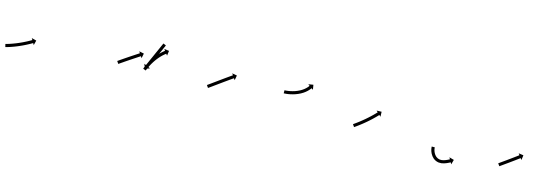

<svg xmlns="http://www.w3.org/2000/svg" viewBox="-2 -739 3487 1224"><g transform="rotate(15 1741.5 -127.5)"><path d="M6.6 -5.7C6 -5.5 5.4 -5.4 4.8 -5.2L9.5 14.2C10.1 14 10.8 13.9 11.5 13.7C11.5 13.7 11.5 13.7 11.5 13.7C11.5 13.7 11.5 13.7 11.5 13.7C13.4 13.2 15.2 12.7 17.1 12.2C17.1 12.2 17.1 12.2 17.1 12.2C17.2 12.2 17.2 12.2 17.2 12.2C20 11.4 22.9 10.6 25.7 9.7C25.7 9.7 25.7 9.7 25.7 9.7C25.8 9.7 25.8 9.7 25.8 9.7C29.4 8.6 33.1 7.5 36.7 6.3C36.7 6.3 36.8 6.3 36.8 6.3C36.8 6.3 36.8 6.3 36.8 6.3C41.1 4.9 45.4 3.4 49.7 1.9C49.7 1.9 49.7 1.9 49.7 1.9C49.7 1.9 49.8 1.9 49.8 1.9C54.5 0.2 59.2 -1.5 64 -3.3C64 -3.3 64 -3.3 64 -3.3C64 -3.3 64 -3.3 64 -3.3C69.1 -5.2 74.1 -7.2 79.1 -9.2C79.1 -9.2 79.1 -9.2 79.1 -9.2C79.1 -9.2 79.2 -9.2 79.2 -9.2C84.3 -11.3 89.4 -13.5 94.5 -15.7C94.5 -15.7 94.6 -15.7 94.6 -15.7C94.6 -15.7 94.6 -15.7 94.6 -15.7C99.7 -17.9 104.8 -20.2 109.8 -22.5C109.8 -22.5 109.9 -22.5 109.9 -22.5C109.9 -22.5 109.9 -22.5 109.9 -22.5C114.8 -24.8 119.7 -27.1 124.5 -29.4C124.5 -29.4 124.5 -29.5 124.5 -29.5C124.5 -29.5 124.6 -29.5 124.6 -29.5C129.1 -31.7 133.6 -34 138.1 -36.2C138.1 -36.2 138.1 -36.3 138.1 -36.3C138.1 -36.3 138.1 -36.3 138.1 -36.3C142.1 -38.4 146.1 -40.5 150.1 -42.6C150.1 -42.6 150.1 -42.6 150.1 -42.6C150.1 -42.6 150.1 -42.6 150.1 -42.6C153.5 -44.4 156.8 -46.3 160.2 -48.1C160.2 -48.1 160.2 -48.1 160.2 -48.1C160.2 -48.1 160.2 -48.1 160.2 -48.1C162.8 -49.6 165.3 -51 167.9 -52.5L167.9 -52.5L167.9 -52.5C169.5 -53.5 171.2 -54.4 172.8 -55.4L172.8 -55.4L172.8 -55.4C173.4 -55.7 174 -56 174.6 -56.4L181.2 -45L189.4 -76.8L157.7 -85L164.4 -73.6C163.8 -73.3 163.3 -72.9 162.7 -72.6L162.7 -72.6L162.7 -72.6C161.1 -71.7 159.5 -70.8 157.9 -69.8L157.9 -69.8L157.9 -69.8C155.4 -68.4 152.9 -67 150.4 -65.6C150.4 -65.6 150.4 -65.6 150.4 -65.6C150.4 -65.6 150.4 -65.6 150.4 -65.6C147.2 -63.8 143.9 -62 140.6 -60.2C140.6 -60.2 140.6 -60.2 140.6 -60.2C140.6 -60.2 140.7 -60.2 140.7 -60.2C136.8 -58.1 132.8 -56.1 128.9 -54C128.9 -54 128.9 -54 128.9 -54C129 -54.1 129 -54.1 129 -54.1C124.6 -51.8 120.1 -49.6 115.7 -47.4C115.7 -47.4 115.7 -47.4 115.7 -47.4C115.8 -47.4 115.8 -47.4 115.8 -47.4C111 -45.1 106.3 -42.9 101.5 -40.6C101.5 -40.6 101.5 -40.7 101.5 -40.7C101.5 -40.7 101.5 -40.7 101.5 -40.7C96.6 -38.4 91.6 -36.2 86.6 -34C86.6 -34 86.6 -34 86.6 -34C86.6 -34 86.7 -34 86.7 -34C81.7 -31.9 76.6 -29.8 71.6 -27.7C71.6 -27.7 71.6 -27.7 71.6 -27.7C71.6 -27.7 71.7 -27.7 71.7 -27.7C66.8 -25.8 61.8 -23.9 56.9 -22C56.9 -22 56.9 -22 56.9 -22C57 -22 57 -22 57 -22C52.4 -20.3 47.7 -18.6 43.1 -16.9C43.1 -16.9 43.1 -16.9 43.1 -17C43.1 -17 43.1 -17 43.1 -17C39 -15.5 34.8 -14.1 30.6 -12.7C30.6 -12.7 30.6 -12.7 30.6 -12.7C30.6 -12.7 30.7 -12.8 30.7 -12.8C27.1 -11.6 23.5 -10.5 20 -9.4C20 -9.4 20 -9.4 20 -9.4C20 -9.4 20 -9.4 20 -9.4C17.3 -8.6 14.6 -7.8 11.8 -7.1C11.8 -7.1 11.8 -7.1 11.8 -7.1C11.8 -7.1 11.9 -7.1 11.9 -7.1C10.1 -6.6 8.3 -6.1 6.6 -5.7C6.6 -5.7 6.6 -5.7 6.6 -5.7C6.6 -5.7 6.6 -5.7 6.6 -5.7Z M723 -85.8C722.5 -85.5 722 -85.1 721.6 -84.8L733 -68.4C733.5 -68.7 733.9 -69 734.4 -69.4C735.7 -70.3 737 -71.2 738.4 -72.1C740.4 -73.5 742.5 -75 744.5 -76.4C747.2 -78.2 749.9 -80.1 752.6 -81.9C755.7 -84.1 758.9 -86.3 762.1 -88.4L762.1 -88.4L762.1 -88.4C765.6 -90.8 769.1 -93.2 772.7 -95.7L772.7 -95.7L772.7 -95.6C776.5 -98.2 780.3 -100.8 784.1 -103.4L784.1 -103.3L784.1 -103.3C788 -106 791.9 -108.6 795.9 -111.3L795.9 -111.3L795.9 -111.3C799.8 -113.9 803.7 -116.5 807.7 -119.1C811.5 -121.7 815.3 -124.2 819.1 -126.7C822.7 -129.1 826.3 -131.4 829.9 -133.8C833.1 -135.9 836.3 -138 839.5 -140.1C842.2 -141.9 845 -143.7 847.7 -145.5C849.8 -146.8 851.9 -148.2 854 -149.6C855.3 -150.5 856.7 -151.3 858 -152.2C858.5 -152.5 859 -152.9 859.5 -153.2L866.7 -142.1L873.4 -174.2L841.3 -180.9L848.5 -169.9C848.1 -169.6 847.6 -169.3 847.1 -169C845.7 -168.1 844.4 -167.2 843 -166.3C840.9 -164.9 838.8 -163.6 836.7 -162.2C834 -160.4 831.3 -158.6 828.6 -156.9C825.3 -154.7 822.1 -152.6 818.9 -150.5C815.3 -148.1 811.7 -145.8 808.1 -143.4C804.3 -140.9 800.4 -138.3 796.6 -135.8C792.7 -133.2 788.7 -130.5 784.7 -127.9L784.7 -127.9L784.7 -127.9C780.8 -125.2 776.8 -122.6 772.9 -119.9L772.9 -119.9L772.9 -119.9C769.1 -117.4 765.3 -114.8 761.5 -112.2L761.5 -112.2L761.5 -112.2C757.9 -109.8 754.3 -107.4 750.8 -104.9L750.8 -104.9L750.8 -104.9C747.6 -102.8 744.4 -100.6 741.2 -98.4C738.5 -96.5 735.9 -94.7 733.2 -92.8C731.1 -91.4 729 -90 727 -88.5C725.6 -87.6 724.3 -86.7 723 -85.8ZM994.9 -258.8C995.1 -259.4 995.4 -260 995.7 -260.6L977.4 -268.8C977.1 -268.2 976.9 -267.6 976.6 -266.9C975.8 -265.2 975.1 -263.5 974.3 -261.8C973.1 -259.2 971.9 -256.5 970.7 -253.9C969.2 -250.4 967.7 -247 966.1 -243.5C964.3 -239.4 962.5 -235.4 960.7 -231.3C958.6 -226.7 956.6 -222.2 954.6 -217.6C952.4 -212.8 950.2 -207.9 948 -203C945.8 -198 943.5 -193 941.3 -188C939.1 -182.9 936.8 -177.9 934.6 -172.9C932.4 -168 930.2 -163.2 928 -158.3C926 -153.8 924 -149.2 921.9 -144.7C920.1 -140.6 918.3 -136.5 916.5 -132.4C914.9 -129 913.4 -125.5 911.9 -122.1C910.7 -119.4 909.5 -116.8 908.3 -114.1C907.5 -112.4 906.8 -110.7 906 -109C905.7 -108.4 905.5 -107.8 905.2 -107.2L893.2 -112.5L904.9 -81.9L935.5 -93.6L923.4 -99C923.7 -99.6 924 -100.2 924.3 -100.8C925 -102.5 925.8 -104.2 926.6 -106C927.7 -108.6 928.9 -111.3 930.1 -113.9C931.7 -117.4 933.2 -120.8 934.7 -124.3C936.6 -128.3 938.4 -132.4 940.2 -136.5C942.2 -141 944.3 -145.6 946.3 -150.1C948.5 -155 950.6 -159.9 952.8 -164.7C955.1 -169.8 957.3 -174.8 959.6 -179.8C961.8 -184.8 964.1 -189.9 966.3 -194.9C968.5 -199.7 970.6 -204.6 972.8 -209.5C974.9 -214 976.9 -218.6 978.9 -223.1C980.7 -227.2 982.6 -231.3 984.4 -235.4C985.9 -238.8 987.5 -242.2 989 -245.7C990.2 -248.3 991.4 -251 992.6 -253.7C993.3 -255.4 994.1 -257.1 994.9 -258.8ZM894.9 -82.3C894.6 -81.7 894.4 -81.1 894.1 -80.4L912.8 -73.2C913 -73.8 913.3 -74.4 913.5 -75L913.5 -75L913.5 -75C914.2 -76.7 914.8 -78.4 915.5 -80.1C915.5 -80.1 915.5 -80.1 915.5 -80.1C915.5 -80.1 915.5 -80.1 915.5 -80.1C916.6 -82.7 917.7 -85.3 918.8 -88C918.8 -88 918.8 -87.9 918.8 -87.9C918.8 -87.9 918.8 -87.9 918.8 -87.9C920.3 -91.3 921.8 -94.6 923.4 -98C923.4 -98 923.4 -98 923.4 -97.9C923.4 -97.9 923.3 -97.9 923.3 -97.9C925.2 -101.8 927.2 -105.8 929.2 -109.7C929.2 -109.7 929.1 -109.6 929.1 -109.6C929.1 -109.6 929.1 -109.6 929.1 -109.6C931.4 -113.9 933.7 -118.2 936.1 -122.4C936.1 -122.4 936.1 -122.4 936.1 -122.4C936 -122.3 936 -122.3 936 -122.3C938.6 -126.8 941.3 -131.3 944.1 -135.7C944.1 -135.7 944.1 -135.7 944 -135.7C944 -135.6 944 -135.6 944 -135.6C946.9 -140.1 949.9 -144.6 953 -149C953 -149 952.9 -149 952.9 -149C952.9 -148.9 952.9 -148.9 952.9 -148.9C956 -153.3 959.2 -157.6 962.5 -161.8C962.5 -161.8 962.5 -161.8 962.4 -161.8C962.4 -161.7 962.4 -161.7 962.4 -161.7C965.6 -165.8 969 -169.8 972.3 -173.7C972.3 -173.7 972.3 -173.7 972.3 -173.7C972.3 -173.6 972.2 -173.6 972.2 -173.6C975.5 -177.2 978.7 -180.8 982.1 -184.3C982.1 -184.3 982.1 -184.3 982 -184.3C982 -184.2 982 -184.2 982 -184.2C985 -187.3 988.1 -190.4 991.3 -193.4C991.3 -193.4 991.3 -193.3 991.2 -193.3C991.2 -193.3 991.2 -193.2 991.2 -193.2C993.9 -195.7 996.6 -198.2 999.4 -200.6C999.4 -200.6 999.3 -200.6 999.3 -200.6C999.3 -200.5 999.3 -200.5 999.3 -200.5C1001.4 -202.4 1003.6 -204.2 1005.8 -206C1005.8 -206 1005.8 -205.9 1005.8 -205.9C1005.7 -205.9 1005.7 -205.9 1005.7 -205.9C1007.1 -207 1008.6 -208.2 1010 -209.3C1010 -209.3 1010 -209.3 1010 -209.3C1010 -209.2 1010 -209.2 1010 -209.2C1010.5 -209.6 1011 -210 1011.5 -210.4L1019.5 -199.9L1023.9 -232.4L991.5 -236.8L999.4 -226.4C998.9 -225.9 998.4 -225.5 997.8 -225.1C997.8 -225.1 997.8 -225.1 997.8 -225.1C997.8 -225.1 997.8 -225.1 997.8 -225.1C996.3 -223.9 994.8 -222.7 993.3 -221.5C993.3 -221.5 993.2 -221.5 993.2 -221.5C993.2 -221.5 993.2 -221.5 993.2 -221.5C990.9 -219.6 988.6 -217.7 986.3 -215.8C986.3 -215.8 986.3 -215.7 986.3 -215.7C986.2 -215.7 986.2 -215.7 986.2 -215.7C983.3 -213.1 980.4 -210.6 977.6 -207.9C977.6 -207.9 977.6 -207.9 977.6 -207.9C977.5 -207.9 977.5 -207.8 977.5 -207.8C974.2 -204.7 970.9 -201.5 967.7 -198.2C967.7 -198.2 967.7 -198.2 967.7 -198.2C967.6 -198.1 967.6 -198.1 967.6 -198.1C964.1 -194.4 960.7 -190.7 957.3 -186.9C957.3 -186.9 957.3 -186.8 957.2 -186.8C957.2 -186.8 957.2 -186.7 957.2 -186.7C953.6 -182.6 950.2 -178.4 946.8 -174.2C946.8 -174.2 946.7 -174.1 946.7 -174.1C946.7 -174.1 946.7 -174 946.7 -174C943.2 -169.6 939.9 -165.1 936.6 -160.5C936.6 -160.5 936.6 -160.5 936.6 -160.5C936.5 -160.4 936.5 -160.4 936.5 -160.4C933.3 -155.8 930.2 -151.1 927.2 -146.4C927.2 -146.4 927.2 -146.4 927.1 -146.4C927.1 -146.3 927.1 -146.3 927.1 -146.3C924.2 -141.7 921.4 -137 918.7 -132.3C918.7 -132.3 918.7 -132.3 918.7 -132.3C918.7 -132.2 918.6 -132.2 918.6 -132.2C916.2 -127.8 913.7 -123.3 911.4 -118.9C911.4 -118.9 911.4 -118.8 911.4 -118.8C911.3 -118.8 911.3 -118.7 911.3 -118.7C909.3 -114.7 907.3 -110.6 905.3 -106.5C905.3 -106.5 905.3 -106.5 905.3 -106.5C905.3 -106.4 905.3 -106.4 905.3 -106.4C903.6 -102.9 902 -99.5 900.5 -95.9C900.5 -95.9 900.5 -95.9 900.5 -95.9C900.5 -95.9 900.5 -95.9 900.5 -95.9C899.3 -93.1 898.1 -90.4 897 -87.7C897 -87.7 897 -87.7 897 -87.7C897 -87.6 897 -87.6 897 -87.6C896.3 -85.9 895.6 -84.1 894.9 -82.3L894.9 -82.3Z M1315.2 -85.9C1314.7 -85.6 1314.1 -85.2 1313.6 -84.8L1325 -68.4C1325.5 -68.8 1326.1 -69.1 1326.6 -69.5L1326.6 -69.5L1326.6 -69.5C1328.2 -70.6 1329.7 -71.7 1331.3 -72.8L1331.3 -72.8L1331.3 -72.8C1333.7 -74.5 1336.1 -76.2 1338.4 -77.9L1338.4 -77.9L1338.5 -77.9C1341.5 -80.1 1344.6 -82.3 1347.7 -84.5C1351.3 -87.1 1354.9 -89.7 1358.5 -92.4C1362.6 -95.3 1366.6 -98.2 1370.7 -101.1C1375 -104.3 1379.3 -107.4 1383.6 -110.5C1388.1 -113.7 1392.5 -116.9 1397 -120.1C1401.4 -123.4 1405.9 -126.6 1410.4 -129.8C1414.7 -132.9 1419 -136 1423.4 -139.1C1427.4 -141.9 1431.5 -144.8 1435.5 -147.7C1439.1 -150.3 1442.8 -152.9 1446.4 -155.4C1449.5 -157.6 1452.6 -159.8 1455.7 -161.9C1458 -163.6 1460.4 -165.2 1462.8 -166.9C1464.3 -168 1465.9 -169 1467.4 -170.1C1467.9 -170.5 1468.5 -170.9 1469 -171.2L1476.5 -160.4L1482.4 -192.7L1450.1 -198.5L1457.6 -187.7C1457.1 -187.3 1456.5 -186.9 1456 -186.5C1454.4 -185.5 1452.9 -184.4 1451.4 -183.3C1449 -181.6 1446.6 -180 1444.2 -178.3C1441.1 -176.1 1438 -174 1434.9 -171.8C1431.2 -169.2 1427.6 -166.6 1423.9 -164C1419.9 -161.1 1415.8 -158.2 1411.7 -155.3C1407.4 -152.2 1403.1 -149.1 1398.7 -146C1394.2 -142.8 1389.8 -139.6 1385.3 -136.4C1380.8 -133.2 1376.4 -129.9 1371.9 -126.7C1367.6 -123.6 1363.3 -120.5 1358.9 -117.3C1354.9 -114.4 1350.9 -111.5 1346.8 -108.6C1343.2 -106 1339.6 -103.3 1336 -100.7C1332.9 -98.5 1329.9 -96.3 1326.8 -94.1L1326.8 -94.2L1326.8 -94.2C1324.5 -92.5 1322.1 -90.8 1319.7 -89.1L1319.7 -89.1L1319.7 -89.1C1318.2 -88.1 1316.7 -87 1315.2 -85.9L1315.2 -85.9Z M1801.8 -180.5C1801.2 -180.5 1800.5 -180.5 1799.9 -180.5L1800.1 -160.5C1800.8 -160.5 1801.5 -160.5 1802.2 -160.5C1802.2 -160.5 1802.2 -160.5 1802.2 -160.5C1802.3 -160.5 1802.3 -160.5 1802.3 -160.5C1804.3 -160.6 1806.2 -160.7 1808.2 -160.8C1808.2 -160.8 1808.2 -160.8 1808.3 -160.8C1808.3 -160.8 1808.3 -160.8 1808.3 -160.8C1811.3 -161 1814.3 -161.3 1817.3 -161.6C1817.3 -161.6 1817.4 -161.6 1817.4 -161.6C1817.5 -161.6 1817.5 -161.6 1817.5 -161.6C1821.4 -162 1825.2 -162.6 1829.1 -163.1C1829.1 -163.1 1829.1 -163.1 1829.1 -163.1C1829.2 -163.1 1829.2 -163.1 1829.2 -163.1C1833.7 -163.9 1838.3 -164.7 1842.8 -165.6C1842.8 -165.6 1842.8 -165.6 1842.9 -165.6C1842.9 -165.7 1842.9 -165.7 1842.9 -165.7C1847.9 -166.8 1852.9 -168 1857.9 -169.3C1857.9 -169.3 1857.9 -169.3 1858 -169.3C1858 -169.3 1858.1 -169.3 1858.1 -169.3C1863.4 -170.8 1868.6 -172.4 1873.8 -174.2C1873.8 -174.2 1873.9 -174.2 1873.9 -174.2C1874 -174.2 1874 -174.2 1874 -174.2C1879.4 -176.2 1884.7 -178.2 1889.9 -180.4C1889.9 -180.4 1890 -180.4 1890.1 -180.4C1890.1 -180.5 1890.2 -180.5 1890.2 -180.5C1895.4 -182.8 1900.5 -185.3 1905.6 -187.9C1905.6 -187.9 1905.6 -187.9 1905.7 -188C1905.8 -188 1905.8 -188 1905.8 -188C1910.7 -190.7 1915.5 -193.5 1920.2 -196.5C1920.2 -196.5 1920.2 -196.5 1920.3 -196.6C1920.3 -196.6 1920.4 -196.6 1920.4 -196.6C1924.7 -199.5 1928.9 -202.6 1933.1 -205.7C1933.1 -205.7 1933.1 -205.8 1933.2 -205.8C1933.3 -205.9 1933.3 -205.9 1933.3 -205.9C1936.9 -208.9 1940.5 -211.9 1943.9 -215.1C1943.9 -215.1 1944 -215.1 1944 -215.2C1944.1 -215.2 1944.1 -215.3 1944.1 -215.3C1947 -218.1 1949.7 -220.9 1952.4 -223.8C1952.4 -223.8 1952.5 -223.8 1952.5 -223.9C1952.6 -223.9 1952.6 -224 1952.6 -224C1954.6 -226.3 1956.6 -228.6 1958.5 -231C1958.5 -231 1958.6 -231 1958.6 -231C1958.6 -231.1 1958.6 -231.1 1958.6 -231.1C1959.9 -232.7 1961.1 -234.2 1962.2 -235.8C1962.2 -235.8 1962.2 -235.8 1962.3 -235.9C1962.3 -235.9 1962.3 -235.9 1962.3 -235.9C1962.7 -236.5 1963.1 -237 1963.5 -237.6L1974.2 -229.9L1968.8 -262.2L1936.5 -256.8L1947.2 -249.2C1946.8 -248.7 1946.4 -248.1 1946.1 -247.6C1946.1 -247.6 1946.1 -247.6 1946.1 -247.6C1946.1 -247.7 1946.1 -247.7 1946.1 -247.7C1945.1 -246.2 1944 -244.8 1942.9 -243.4C1942.9 -243.4 1942.9 -243.4 1942.9 -243.5C1943 -243.5 1943 -243.6 1943 -243.6C1941.2 -241.4 1939.4 -239.3 1937.6 -237.2C1937.6 -237.2 1937.6 -237.2 1937.7 -237.3C1937.7 -237.3 1937.8 -237.4 1937.8 -237.4C1935.3 -234.7 1932.8 -232.1 1930.2 -229.6C1930.2 -229.6 1930.2 -229.7 1930.3 -229.7C1930.3 -229.8 1930.4 -229.8 1930.4 -229.8C1927.2 -226.9 1924 -224.1 1920.7 -221.4C1920.7 -221.4 1920.7 -221.5 1920.8 -221.5C1920.8 -221.6 1920.9 -221.6 1920.9 -221.6C1917.1 -218.7 1913.2 -215.9 1909.2 -213.2C1909.2 -213.2 1909.3 -213.3 1909.4 -213.3C1909.4 -213.3 1909.5 -213.4 1909.5 -213.4C1905.1 -210.6 1900.7 -208 1896.2 -205.5C1896.2 -205.5 1896.2 -205.6 1896.3 -205.6C1896.4 -205.6 1896.4 -205.7 1896.4 -205.7C1891.7 -203.2 1886.9 -200.9 1882 -198.8C1882 -198.8 1882.1 -198.8 1882.1 -198.8C1882.2 -198.8 1882.3 -198.9 1882.3 -198.9C1877.3 -196.8 1872.3 -194.9 1867.3 -193.1C1867.3 -193.1 1867.3 -193.1 1867.4 -193.1C1867.5 -193.1 1867.5 -193.1 1867.5 -193.1C1862.6 -191.5 1857.6 -190 1852.6 -188.6C1852.6 -188.6 1852.7 -188.6 1852.7 -188.6C1852.8 -188.6 1852.8 -188.6 1852.8 -188.6C1848.1 -187.4 1843.4 -186.2 1838.6 -185.2C1838.6 -185.2 1838.7 -185.2 1838.7 -185.2C1838.8 -185.2 1838.8 -185.2 1838.8 -185.2C1834.6 -184.4 1830.3 -183.6 1826 -182.9C1826 -182.9 1826 -182.9 1826.1 -182.9C1826.1 -182.9 1826.1 -182.9 1826.1 -182.9C1822.5 -182.4 1818.9 -181.9 1815.2 -181.5C1815.2 -181.5 1815.2 -181.5 1815.3 -181.5C1815.3 -181.5 1815.4 -181.5 1815.4 -181.5C1812.6 -181.2 1809.7 -181 1806.9 -180.8C1806.9 -180.8 1807 -180.8 1807 -180.8C1807 -180.8 1807.1 -180.8 1807.1 -180.8C1805.3 -180.7 1803.5 -180.6 1801.7 -180.5C1801.7 -180.5 1801.7 -180.5 1801.8 -180.5C1801.8 -180.5 1801.8 -180.5 1801.8 -180.5Z M2279.2 -85.9C2278.7 -85.6 2278.2 -85.2 2277.6 -84.8L2289 -68.4C2289.5 -68.7 2290.1 -69.1 2290.6 -69.5L2290.6 -69.5L2290.6 -69.5C2292.2 -70.6 2293.7 -71.7 2295.3 -72.7L2295.3 -72.7L2295.3 -72.7C2297.7 -74.4 2300.1 -76.1 2302.5 -77.8L2302.5 -77.9L2302.5 -77.9C2305.6 -80.1 2308.7 -82.3 2311.7 -84.6L2311.8 -84.6L2311.8 -84.6C2315.4 -87.3 2319 -90 2322.6 -92.7C2322.6 -92.7 2322.6 -92.7 2322.6 -92.7C2322.6 -92.7 2322.6 -92.7 2322.6 -92.7C2326.6 -95.8 2330.6 -98.9 2334.5 -102C2334.5 -102 2334.6 -102 2334.6 -102C2334.6 -102 2334.6 -102 2334.6 -102C2338.8 -105.4 2343 -108.8 2347.1 -112.1C2347.1 -112.1 2347.2 -112.2 2347.2 -112.2C2347.2 -112.2 2347.2 -112.2 2347.2 -112.2C2351.5 -115.7 2355.7 -119.3 2360 -122.9C2360 -122.9 2360 -122.9 2360 -122.9C2360 -122.9 2360 -122.9 2360 -122.9C2364.2 -126.5 2368.4 -130.2 2372.6 -133.9C2372.6 -133.9 2372.6 -133.9 2372.6 -133.9C2372.6 -133.9 2372.6 -133.9 2372.6 -133.9C2376.6 -137.5 2380.6 -141.1 2384.5 -144.7C2384.5 -144.7 2384.6 -144.7 2384.6 -144.8C2384.6 -144.8 2384.6 -144.8 2384.6 -144.8C2388.3 -148.2 2391.9 -151.6 2395.6 -155.1C2395.6 -155.1 2395.6 -155.1 2395.6 -155.1C2395.6 -155.1 2395.6 -155.2 2395.6 -155.2C2398.9 -158.3 2402.1 -161.4 2405.3 -164.6L2405.3 -164.6L2405.3 -164.6C2408 -167.3 2410.7 -170 2413.4 -172.7L2413.4 -172.7L2413.4 -172.8C2415.5 -174.9 2417.5 -177 2419.6 -179.1L2419.6 -179.1L2419.6 -179.1C2420.9 -180.5 2422.2 -181.9 2423.5 -183.2L2423.5 -183.2L2423.5 -183.2C2423.9 -183.7 2424.4 -184.2 2424.9 -184.7L2434.5 -175.7L2433.4 -208.4L2400.7 -207.4L2410.3 -198.4C2409.8 -197.9 2409.4 -197.4 2408.9 -197L2408.9 -197L2408.9 -197C2407.7 -195.6 2406.4 -194.3 2405.1 -192.9L2405.1 -192.9L2405.1 -192.9C2403.1 -190.9 2401.1 -188.8 2399.1 -186.7L2399.1 -186.7L2399.1 -186.8C2396.5 -184.1 2393.9 -181.4 2391.2 -178.8L2391.2 -178.8L2391.3 -178.8C2388.1 -175.7 2384.9 -172.6 2381.7 -169.6C2381.7 -169.6 2381.7 -169.6 2381.8 -169.6C2381.8 -169.6 2381.8 -169.6 2381.8 -169.6C2378.2 -166.2 2374.6 -162.8 2371 -159.4C2371 -159.4 2371 -159.4 2371 -159.4C2371 -159.5 2371 -159.5 2371 -159.5C2367.1 -155.9 2363.2 -152.3 2359.3 -148.8C2359.3 -148.8 2359.3 -148.8 2359.3 -148.8C2359.3 -148.8 2359.3 -148.9 2359.3 -148.9C2355.2 -145.2 2351.1 -141.6 2347 -138.1C2347 -138.1 2347 -138.1 2347 -138.1C2347 -138.1 2347 -138.1 2347 -138.1C2342.8 -134.6 2338.7 -131.1 2334.4 -127.6C2334.4 -127.6 2334.5 -127.6 2334.5 -127.6C2334.5 -127.6 2334.5 -127.6 2334.5 -127.6C2330.4 -124.3 2326.3 -121 2322.1 -117.7C2322.1 -117.7 2322.1 -117.7 2322.2 -117.7C2322.2 -117.7 2322.2 -117.7 2322.2 -117.7C2318.3 -114.7 2314.4 -111.6 2310.5 -108.6C2310.5 -108.6 2310.5 -108.6 2310.5 -108.6C2310.5 -108.6 2310.5 -108.7 2310.5 -108.7C2307 -106 2303.4 -103.3 2299.9 -100.7L2299.9 -100.7L2299.9 -100.7C2296.9 -98.5 2293.9 -96.3 2290.8 -94.1L2290.8 -94.1L2290.8 -94.1C2288.5 -92.4 2286.1 -90.8 2283.8 -89.1L2283.8 -89.1L2283.8 -89.1C2282.3 -88.1 2280.8 -87 2279.2 -85.9L2279.2 -85.9Z M2819.5 -75.2C2819.5 -75.8 2819.5 -76.5 2819.5 -77.1L2799.5 -76.9C2799.5 -76.2 2799.5 -75.5 2799.5 -74.8C2799.5 -74.8 2799.5 -74.7 2799.5 -74.7C2799.5 -74.6 2799.5 -74.6 2799.5 -74.6C2799.6 -72.5 2799.8 -70.5 2800 -68.4C2800 -68.4 2800 -68.3 2800 -68.2C2800 -68.2 2800 -68.1 2800 -68.1C2800.4 -65 2801 -61.8 2801.6 -58.7C2801.6 -58.7 2801.6 -58.7 2801.6 -58.6C2801.6 -58.5 2801.7 -58.4 2801.7 -58.4C2802.6 -54.4 2803.7 -50.5 2805 -46.7C2805 -46.7 2805 -46.6 2805.1 -46.5C2805.1 -46.4 2805.1 -46.3 2805.1 -46.3C2806.8 -41.8 2808.7 -37.4 2810.8 -33C2810.8 -33 2810.9 -32.9 2810.9 -32.8C2811 -32.7 2811 -32.6 2811 -32.6C2813.6 -27.8 2816.5 -23.3 2819.7 -18.9C2819.7 -18.9 2819.8 -18.7 2819.9 -18.6C2820 -18.5 2820.1 -18.3 2820.1 -18.3C2823.8 -13.8 2827.9 -9.6 2832.2 -5.6C2832.2 -5.6 2832.4 -5.5 2832.5 -5.4C2832.7 -5.2 2832.9 -5.1 2832.9 -5.1C2837.8 -1.4 2843 1.9 2848.6 4.6C2848.6 4.6 2848.8 4.7 2849 4.8C2849.2 4.9 2849.5 5 2849.5 5C2855.2 7.2 2861.2 8.9 2867.3 9.9C2867.3 9.9 2867.6 9.9 2867.8 10C2868 10 2868.2 10 2868.2 10C2874.1 10.5 2880.1 10.5 2886 10C2886 10 2886.1 9.9 2886.3 9.9C2886.5 9.9 2886.7 9.9 2886.7 9.9C2891.9 9 2897.2 7.9 2902.4 6.5C2902.4 6.5 2902.5 6.5 2902.6 6.4C2902.7 6.4 2902.8 6.4 2902.8 6.4C2907.3 5 2911.7 3.4 2916.1 1.7C2916.1 1.7 2916.1 1.7 2916.2 1.7C2916.2 1.7 2916.3 1.6 2916.3 1.6C2919.9 0.1 2923.5 -1.4 2927.1 -3.1C2927.1 -3.1 2927.1 -3.1 2927.1 -3.1C2927.2 -3.2 2927.2 -3.2 2927.2 -3.2C2929.9 -4.5 2932.6 -5.8 2935.3 -7.2C2935.3 -7.2 2935.3 -7.2 2935.3 -7.2C2935.3 -7.2 2935.4 -7.3 2935.4 -7.3C2937.1 -8.2 2938.8 -9.1 2940.4 -10C2940.4 -10 2940.4 -10 2940.5 -10C2940.5 -10 2940.5 -10 2940.5 -10C2941.1 -10.3 2941.7 -10.7 2942.2 -11L2948.7 0.5L2957.6 -31L2926 -39.9L2932.5 -28.5C2931.9 -28.1 2931.3 -27.8 2930.8 -27.5C2930.8 -27.5 2930.8 -27.5 2930.8 -27.5C2930.8 -27.5 2930.8 -27.5 2930.8 -27.5C2929.2 -26.6 2927.6 -25.8 2926 -24.9C2926 -24.9 2926 -24.9 2926 -24.9C2926 -25 2926.1 -25 2926.1 -25C2923.5 -23.7 2921 -22.4 2918.5 -21.2C2918.5 -21.2 2918.5 -21.2 2918.5 -21.2C2918.6 -21.2 2918.6 -21.2 2918.6 -21.2C2915.3 -19.7 2912 -18.2 2908.6 -16.8C2908.6 -16.8 2908.7 -16.8 2908.7 -16.9C2908.8 -16.9 2908.8 -16.9 2908.8 -16.9C2904.9 -15.4 2900.8 -14 2896.8 -12.7C2896.8 -12.7 2896.9 -12.7 2897 -12.7C2897.1 -12.8 2897.2 -12.8 2897.2 -12.8C2892.7 -11.6 2888.1 -10.6 2883.5 -9.9C2883.5 -9.9 2883.7 -9.9 2883.9 -9.9C2884 -9.9 2884.2 -10 2884.2 -10C2879.4 -9.5 2874.6 -9.5 2869.8 -9.9C2869.8 -9.9 2870 -9.9 2870.3 -9.9C2870.5 -9.8 2870.7 -9.8 2870.7 -9.8C2865.9 -10.6 2861.1 -11.9 2856.6 -13.7C2856.6 -13.7 2856.8 -13.6 2857 -13.5C2857.2 -13.4 2857.5 -13.3 2857.5 -13.3C2853.1 -15.5 2848.9 -18.1 2844.9 -21C2844.9 -21 2845.1 -20.9 2845.3 -20.8C2845.4 -20.6 2845.6 -20.5 2845.6 -20.5C2842 -23.7 2838.6 -27.3 2835.5 -31C2835.5 -31 2835.6 -30.9 2835.7 -30.8C2835.8 -30.6 2835.9 -30.5 2835.9 -30.5C2833.3 -34.3 2830.8 -38.2 2828.6 -42.2C2828.6 -42.2 2828.6 -42.1 2828.7 -42C2828.7 -41.9 2828.8 -41.7 2828.8 -41.7C2827 -45.5 2825.3 -49.3 2823.9 -53.2C2823.9 -53.2 2823.9 -53.1 2823.9 -53C2824 -52.9 2824 -52.8 2824 -52.8C2822.9 -56.2 2821.9 -59.6 2821.1 -63C2821.1 -63 2821.1 -62.9 2821.2 -62.8C2821.2 -62.7 2821.2 -62.7 2821.2 -62.7C2820.7 -65.3 2820.2 -68 2819.9 -70.6C2819.9 -70.6 2819.9 -70.5 2819.9 -70.5C2819.9 -70.4 2819.9 -70.3 2819.9 -70.3C2819.7 -72 2819.6 -73.7 2819.5 -75.4C2819.5 -75.4 2819.5 -75.4 2819.5 -75.3C2819.5 -75.3 2819.5 -75.2 2819.5 -75.2Z M3237.8 -84.4C3237.4 -84 3236.9 -83.7 3236.5 -83.4L3248.1 -67.1C3248.5 -67.4 3249 -67.7 3249.4 -68C3250.7 -68.9 3251.9 -69.8 3253.2 -70.7C3255.1 -72.1 3257.1 -73.5 3259 -74.9C3261.5 -76.6 3264 -78.4 3266.6 -80.2C3269.6 -82.3 3272.5 -84.5 3275.5 -86.6C3278.9 -89 3282.2 -91.3 3285.5 -93.7C3289.1 -96.2 3292.6 -98.8 3296.2 -101.3C3299.9 -104 3303.5 -106.6 3307.2 -109.2C3310.9 -111.9 3314.6 -114.5 3318.2 -117.2L3318.2 -117.2L3318.2 -117.2C3321.8 -119.7 3325.3 -122.3 3328.9 -124.9L3328.9 -124.9L3328.9 -124.9C3332.2 -127.3 3335.5 -129.7 3338.8 -132.1L3338.8 -132.1L3338.8 -132.1C3341.7 -134.3 3344.7 -136.5 3347.6 -138.7L3347.7 -138.7L3347.7 -138.7C3350.1 -140.5 3352.6 -142.4 3355.1 -144.2C3357.1 -145.6 3359 -147.1 3360.9 -148.5C3362.1 -149.4 3363.4 -150.3 3364.6 -151.3C3365 -151.6 3365.5 -151.9 3365.9 -152.3L3373.8 -141.7L3378.4 -174.2L3346 -178.8L3353.9 -168.2C3353.5 -167.9 3353 -167.6 3352.6 -167.3C3351.4 -166.4 3350.1 -165.4 3348.9 -164.5C3347 -163.1 3345.1 -161.7 3343.2 -160.3C3340.7 -158.4 3338.2 -156.6 3335.8 -154.7L3335.8 -154.8L3335.8 -154.8C3332.8 -152.6 3329.9 -150.4 3326.9 -148.3L3327 -148.3L3327 -148.3C3323.7 -145.9 3320.4 -143.4 3317.1 -141L3317.1 -141L3317.1 -141.1C3313.6 -138.5 3310 -135.9 3306.5 -133.4L3306.5 -133.4L3306.5 -133.4C3302.9 -130.7 3299.2 -128.1 3295.5 -125.5C3291.9 -122.8 3288.2 -120.2 3284.6 -117.6C3281 -115.1 3277.5 -112.5 3273.9 -110C3270.6 -107.6 3267.3 -105.3 3263.9 -102.9C3261 -100.8 3258 -98.7 3255 -96.5C3252.5 -94.7 3249.9 -93 3247.4 -91.2C3245.5 -89.8 3243.5 -88.4 3241.6 -87C3240.3 -86.1 3239.1 -85.2 3237.8 -84.4Z"/></g></svg>

Font: FRB American Cursive Just Arrows Extralight
Style: Italic
Weight: 200
Italic angle: -25°
Version: Version 2.0;Modular Font Editor K font №1